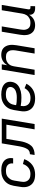

<svg xmlns="http://www.w3.org/2000/svg" viewBox="1212 -1780 576 3040"><g transform="rotate(-90 1500.0 -260.0)"><path d="M258 8Q226 8 195.5 2.5Q165 -3 139 -17.5Q113 -32 94.5 -55Q76 -78 66.5 -106.5Q57 -135 56.5 -166.5Q56 -198 62 -230L78 -330Q83 -357 92.5 -384Q102 -411 119 -435Q136 -459 159.5 -477.5Q183 -496 210 -507.5Q237 -519 264.5 -523.5Q292 -528 319 -528Q347 -528 373.5 -524.5Q400 -521 424 -512Q448 -503 468 -487Q488 -471 500 -449Q512 -427 516 -400.5Q520 -374 515 -347L514 -340H431L432 -344Q436 -369 428.5 -392Q421 -415 403 -429.5Q385 -444 361.5 -449Q338 -454 313 -454Q296 -454 277.5 -451Q259 -448 241.5 -439.5Q224 -431 210 -417.5Q196 -404 185 -387.5Q174 -371 168.5 -353.5Q163 -336 160 -318L144 -218Q140 -198 140 -178Q140 -158 145.5 -140Q151 -122 162.5 -107Q174 -92 190 -82.5Q206 -73 225.5 -69.5Q245 -66 265 -66Q290 -66 315.5 -73Q341 -80 363 -97Q385 -114 400 -137Q415 -160 423 -185L500 -165Q488 -128 464 -94Q440 -60 407 -36Q374 -12 334.5 -2Q295 8 258 8Z M566 0 578 -74Q594 -74 610 -78.5Q626 -83 639.5 -93.5Q653 -104 662 -119Q671 -134 677.5 -149.5Q684 -165 688.5 -180.5Q693 -196 696.5 -212Q700 -228 703.5 -244Q707 -260 709 -276L750 -520H1142L1056 0H972L1046 -447H821L791 -268Q788 -249 785 -230Q782 -211 777.5 -192.5Q773 -174 767 -155Q761 -136 753 -118Q745 -100 734.5 -83Q724 -66 710 -51Q696 -36 678 -26Q660 -16 641 -10Q622 -4 603.5 -2Q585 0 566 0Z M1462 8Q1430 8 1399.5 2.5Q1369 -3 1342.5 -17Q1316 -31 1296.5 -54Q1277 -77 1267 -105.5Q1257 -134 1256.5 -166Q1256 -198 1262 -230L1278 -330Q1283 -357 1292.5 -384Q1302 -411 1319.5 -435Q1337 -459 1360.5 -477.5Q1384 -496 1410.5 -507.5Q1437 -519 1464.5 -523.5Q1492 -528 1520 -528Q1547 -528 1573 -525Q1599 -522 1624 -514.5Q1649 -507 1670 -493Q1691 -479 1705 -459Q1719 -439 1723.5 -413Q1728 -387 1723 -360Q1719 -334 1706.5 -309.5Q1694 -285 1673 -267Q1652 -249 1626.5 -237.5Q1601 -226 1575.5 -219.5Q1550 -213 1524 -211Q1498 -209 1473 -209Q1440 -209 1407 -211.5Q1374 -214 1343 -220V-218Q1339 -197 1339.5 -177Q1340 -157 1346 -138.5Q1352 -120 1364 -105.5Q1376 -91 1392.5 -81.5Q1409 -72 1428.5 -68.5Q1448 -65 1468 -65Q1491 -65 1514.5 -70Q1538 -75 1558.5 -87.5Q1579 -100 1596 -118.5Q1613 -137 1624 -159L1694 -130Q1678 -98 1653 -70.5Q1628 -43 1597 -25Q1566 -7 1531 0.5Q1496 8 1462 8ZM1473 -282Q1489 -282 1506 -283Q1523 -284 1540 -287.5Q1557 -291 1573.5 -297Q1590 -303 1604.5 -313.5Q1619 -324 1629 -339Q1639 -354 1642 -371Q1645 -386 1641 -400Q1637 -414 1628 -424Q1619 -434 1606 -440Q1593 -446 1579 -449.5Q1565 -453 1550 -454Q1535 -455 1520 -455Q1501 -455 1482.5 -452Q1464 -449 1446 -440.5Q1428 -432 1412.5 -419Q1397 -406 1385.5 -389.5Q1374 -373 1368 -354.5Q1362 -336 1359 -318L1355 -293Q1383 -286 1413 -284Q1443 -282 1473 -282Z M1832 0 1918 -520H2002L1987 -432Q2000 -454 2018 -473Q2036 -492 2058 -504.5Q2080 -517 2104 -522.5Q2128 -528 2152 -528Q2181 -528 2208.5 -520.5Q2236 -513 2256 -496Q2276 -479 2288.5 -455Q2301 -431 2306 -403.5Q2311 -376 2310 -347.5Q2309 -319 2304 -290L2256 0H2172L2222 -302Q2225 -321 2225.5 -340Q2226 -359 2222.5 -376.5Q2219 -394 2210 -409.5Q2201 -425 2187.5 -435.5Q2174 -446 2156 -450Q2138 -454 2119 -454Q2102 -454 2084.5 -451.5Q2067 -449 2050 -441Q2033 -433 2018.5 -421Q2004 -409 1994 -393.5Q1984 -378 1978.5 -361Q1973 -344 1970 -327L1916 0Z M2621 8Q2592 8 2565 0.5Q2538 -7 2518 -24Q2498 -41 2485 -65Q2472 -89 2467.5 -116.5Q2463 -144 2464 -172.5Q2465 -201 2470 -230L2518 -520H2602L2552 -218Q2549 -199 2548 -180Q2547 -161 2551 -143.5Q2555 -126 2563.5 -110.5Q2572 -95 2586 -84.5Q2600 -74 2618 -70Q2636 -66 2655 -66Q2672 -66 2689 -68.5Q2706 -71 2723 -79Q2740 -87 2754.5 -99Q2769 -111 2779 -126.5Q2789 -142 2795 -159Q2801 -176 2804 -193L2858 -520H2942L2872 -98Q2871 -92 2872 -85.5Q2873 -79 2876.5 -74Q2880 -69 2886.5 -67.5Q2893 -66 2900 -66H2923L2922 8H2887Q2866 8 2846 3Q2826 -2 2811 -15Q2796 -28 2790 -47.5Q2784 -67 2787 -88Q2774 -66 2756 -47Q2738 -28 2716 -15.5Q2694 -3 2669.5 2.5Q2645 8 2621 8Z"/></g></svg>

Font: Iosevka Extended
Style: Italic
Weight: 400
Width: 7
Italic angle: -9°
Monospace: yes
Designer: Belleve Invis
Foundry: Belleve Invis
Version: Version 32.5.0; ttfautohint (v1.8.4)